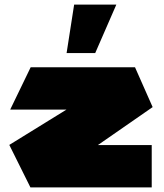

<svg xmlns="http://www.w3.org/2000/svg" viewBox="-20 -819 717 839"><path d="M25 -340V-341L114 -525H570L548 -340ZM324 -127 21 -185V-186L570 -525L647 -351ZM113 0 21 -185H643V0ZM271 -587 304 -799H488V-798L396 -587Z"/></svg>

Font: Foldit ExtraBold
Style: Regular
Weight: 800
Version: Version 1.003